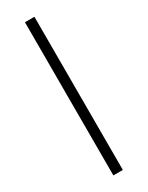

<svg xmlns="http://www.w3.org/2000/svg" viewBox="-233 -789 752 977"><g transform="rotate(-30 143.0 -300.0)"><path d="M115.2 -750H170.9V149.9H115.2Z"/></g></svg>

Font: Oakes Grotesk
Style: Italic
Weight: 400
Italic angle: -8°
Designer: Samuel Oakes
Foundry: Samuel Oakes
Version: Version 1.000;PS 001.000;hotconv 1.0.88;makeotf.lib2.5.64775